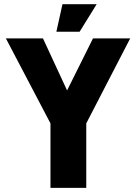

<svg xmlns="http://www.w3.org/2000/svg" viewBox="-20 -903 654 923"><path d="M222.6 -309.9 8.8 -717.4V-718.5H186.5L322.7 -424.5L223.6 -309.9ZM222.6 0V-309.9H394.7V0ZM223.6 -309.9 427.1 -718.5H605.4V-717.5L394.7 -309.9ZM251 -750.4 280.3 -882.8H444V-881.8L362.7 -750.4Z"/></svg>

Font: Foldit Thin
Style: Regular
Weight: 100
Designer: Sophia Tai
Foundry: Sophia Tai
Version: Version 1.003